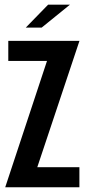

<svg xmlns="http://www.w3.org/2000/svg" viewBox="-20 -793 366 813"><path d="M2.1 0 179 -534.9H15.1V-620H316.5L137.9 -85.1H316.2V0ZM89.1 -676.1 183.8 -773.3H276.3L156.4 -676.1Z"/></svg>

Font: Smooch Sans Thin
Style: Regular
Weight: 100
Designer: Robert E. Leuschke
Foundry: Robert E. Leuschke
Version: Version 1.010